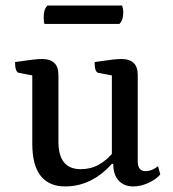

<svg xmlns="http://www.w3.org/2000/svg" viewBox="-20 -658 623 690"><path d="M214 12Q157 12 126.5 -25.5Q96 -63 96 -143V-387L49 -396Q34 -398 34 -435Q74 -441 96 -443.5Q118 -446 131 -446Q190 -446 190 -389V-149Q190 -50 270 -50Q306 -50 334.5 -66Q363 -82 382 -105V-387L334 -396Q320 -398 320 -435Q360 -441 381.5 -443.5Q403 -446 416 -446Q475 -446 475 -389V-78Q475 -43 503 -43Q526 -43 548 -61L556 -31Q538 -11 511 0.5Q484 12 459 12Q426 12 406.5 -9Q387 -30 387 -69H382Q309 12 214 12ZM409 -572H140Q137 -579 137 -596Q137 -626 151 -638H419Q420 -635 421.5 -628Q423 -621 423 -614Q423 -585 409 -572Z"/></svg>

Font: Petrona Medium
Style: Regular
Weight: 500
Designer: Ringo R. Seeber
Foundry: Ringo R. Seeber
Version: Version 2.001; ttfautohint (v1.8.3)